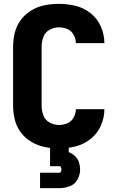

<svg xmlns="http://www.w3.org/2000/svg" viewBox="-20 -763 616 997"><path d="M286 8Q330 8 373 -3Q416 -14 451 -42Q486 -70 504 -111Q522 -152 522 -196H374Q374 -174 362.5 -153Q351 -132 330 -123Q309 -114 286 -114Q260 -114 237 -127Q214 -140 205 -165Q196 -190 196 -215V-520Q196 -546 205 -570.5Q214 -595 237 -608Q260 -621 286 -621Q309 -621 330 -612Q351 -603 362.5 -582Q374 -561 374 -539H522Q522 -583 504 -624.5Q486 -666 451 -694Q416 -722 373 -732.5Q330 -743 286 -743Q249 -743 212.5 -736Q176 -729 143.5 -709.5Q111 -690 88.5 -660Q66 -630 57 -593.5Q48 -557 48 -520V-215Q48 -178 57 -141.5Q66 -105 88.5 -75Q111 -45 143.5 -26Q176 -7 212.5 0.5Q249 8 286 8ZM188 214H288Q316 214 342.5 204Q369 194 382.5 169Q396 144 396 117Q396 98 390 79.5Q384 61 369.5 47.5Q355 34 337 27V0H240V100H288Q294 100 296.5 105.5Q299 111 299 117Q299 123 296.5 128.5Q294 134 288 134H188Z"/></svg>

Font: Iosevka Sparkle Heavy
Style: Regular
Weight: 900
Designer: Belleve Invis
Foundry: Belleve Invis
Version: Version 4.5.0; ttfautohint (v1.8.3)